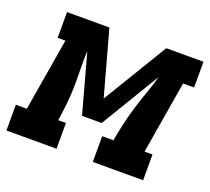

<svg xmlns="http://www.w3.org/2000/svg" viewBox="-134 -651 842 771"><g transform="rotate(20 287.5 -265.0)"><path d="M-37 0V-110H10L62 -420H29V-530H210L286 -254L453 -530H612V-420H565L513 -110H547V0H332V-110H380Q387 -149 395.5 -186.5Q404 -224 415.5 -261.5Q427 -299 440.5 -336.5Q454 -374 464 -411L312 -159H228L159 -411Q157 -373 158 -336Q159 -299 158.5 -261.5Q158 -224 154 -186Q150 -148 144 -110H177V0Z"/></g></svg>

Font: Iosevka Slab XBdExObl
Style: Regular
Weight: 800
Width: 7
Italic angle: -9°
Monospace: yes
Designer: Belleve Invis
Foundry: Belleve Invis
Version: Version 11.1.0; ttfautohint (v1.8.3)